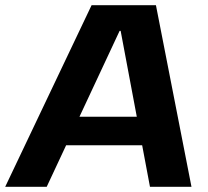

<svg xmlns="http://www.w3.org/2000/svg" viewBox="-51 -720 803 740"><path d="M302 -700H550L687 0H527L414 -601H410L129 0H-31ZM189 -270H543L527 -160H173Z"/></svg>

Font: Pathway Extreme 28pt
Style: Bold Italic
Weight: 700
Italic angle: -8°
Designer: Eduardo Rodriguez Tunni
Foundry: Eduardo Rodriguez Tunni
Version: Version 1.001;gftools[0.9.26]